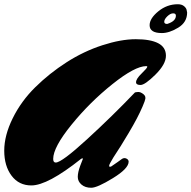

<svg xmlns="http://www.w3.org/2000/svg" viewBox="-21 -875 903 906"><path d="M621 -487Q621 -503 647.5 -528.5Q674 -554 674 -560Q674 -563 669 -563Q616 -563 509.5 -478Q403 -393 316.5 -286.5Q230 -180 230 -125Q230 -108 242 -108Q270 -108 390 -218Q510 -328 616 -439Q626 -441 633 -441Q640 -441 649 -435.5Q658 -430 662 -424Q666 -418 665 -409.5Q664 -401 652 -373Q640 -345 624.5 -315.5Q609 -286 586.5 -248Q564 -210 548.5 -185.5Q533 -161 514 -132Q494 -99 494 -93.5Q494 -88 497.5 -88Q501 -88 503 -89Q505 -90 514 -96.5Q523 -103 535 -111Q547 -119 553 -124Q559 -129 566.5 -129Q574 -129 580 -124Q586 -119 586 -112Q586 -80 512 -34.5Q438 11 409.5 11Q381 11 363.5 -4Q346 -19 346 -40.5Q346 -62 358 -94L370 -125Q370 -128 368 -128Q366 -128 361 -125Q204 0 127 0Q68 0 33.5 -46Q-1 -92 -1 -164Q-1 -236 39 -317Q79 -398 145.5 -463.5Q212 -529 293 -581Q374 -633 462 -661.5Q550 -690 619.5 -690Q689 -690 725.5 -671Q762 -652 762 -612Q762 -572 712.5 -523Q663 -474 642 -474Q621 -474 621 -487ZM818 -855Q837 -855 848 -845.5Q859 -836 860 -826L862 -816Q862 -770 820 -744.5Q778 -719 743 -719Q685 -719 685 -756Q685 -788 726 -821.5Q767 -855 818 -855ZM768 -762Q809 -775 809 -801Q809 -812 796 -812Q783 -812 768.5 -798Q754 -784 754 -772Q754 -762 768 -762Z"/></svg>

Font: Mrs Sheppards
Style: Regular
Weight: 400
Version: Version 1.000